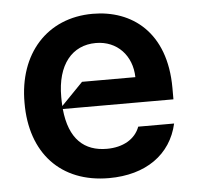

<svg xmlns="http://www.w3.org/2000/svg" viewBox="-45 -599 672 655"><g transform="rotate(-5 291.0 -271.5)"><path d="M544.7 -277C544.4 -468.4 429.3 -552.6 295.5 -552.6C138.8 -552.6 36.9 -437.9 37.6 -269.9C36.9 -98.4 137.4 10.7 302.6 10.7C429 10.7 516.3 -51.1 539.8 -155.5H416.9C401.3 -113.3 359 -89.5 304 -89.5C227.6 -89.5 175.8 -133.2 165.8 -237.9H544.7ZM165.1 -248.2C164.4 -258.2 164.1 -268.5 164.1 -279.1C163.7 -390.3 216.6 -452.4 297.6 -452.4C370.7 -452.4 420.5 -398.4 421.9 -324.6H239.3Z"/></g></svg>

Font: Riot Sans 2.0
Style: Bold
Weight: 600
Designer: Rasmus Andersson
Foundry: rsms
Version: Version 3.006;hotconv 1.0.109;makeotfexe 2.5.65596